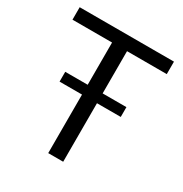

<svg xmlns="http://www.w3.org/2000/svg" viewBox="-171 -870 953 1000"><g transform="rotate(30 305.0 -370.0)"><path d="M124 -411H259V-665H21V-740H588V-665H349V-411H492V-352H349V0H259V-352H124Z"/></g></svg>

Font: EncodeSans
Style: Regular
Weight: 400
Designer: Pablo Impallari, Andres Torresi
Foundry: Pablo Impallari, Andres Torresi
Version: Version 1.000; ttfautohint (v1.4.1)